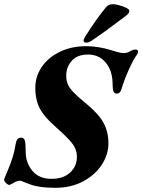

<svg xmlns="http://www.w3.org/2000/svg" viewBox="-37 -885 681 919"><path d="M95 -7Q64 -20 58 -20Q46 -20 32 -12Q12 0 7 0Q1 0 -8 -8.5Q-17 -17 -17 -24Q-17 -31 -4 -59Q30 -138 37 -191Q40 -210 46 -218Q52 -226 65 -226Q78 -226 82 -211.5Q86 -197 86 -158Q86 -106 118 -67.5Q150 -29 209 -29Q266 -29 298.5 -59Q331 -89 331 -134Q331 -156 323 -174.5Q315 -193 293.5 -216.5Q272 -240 228 -279Q176 -324 154 -365Q132 -406 132 -465Q132 -520 163.5 -565.5Q195 -611 250.5 -637.5Q306 -664 376 -664Q434 -664 498 -644Q505 -642 523 -636.5Q541 -631 555 -631Q570 -631 581 -637Q599 -648 611 -648Q624 -648 624 -637Q624 -632 619 -624Q601 -600 579 -550.5Q557 -501 545 -460Q542 -449 536.5 -443Q531 -437 521 -437Q511 -437 506.5 -447Q502 -457 502 -481Q502 -546 469.5 -585Q437 -624 384 -624Q333 -624 306.5 -594Q280 -564 280 -524Q280 -500 287.5 -482Q295 -464 315 -443Q335 -422 378 -387Q437 -338 459.5 -295.5Q482 -253 482 -199Q482 -146 450.5 -97Q419 -48 361 -17Q303 14 227 14Q144 14 95 -7ZM363 -689V-691Q363 -697 372 -712Q424 -794 470 -850Q482 -865 504 -865Q520 -865 551.5 -854Q583 -843 582 -832Q581 -820 564 -808Q557 -802 551 -798Q545 -794 541 -791Q461 -730 403 -691Q388 -681 377 -681Q365 -681 363 -689Z"/></svg>

Font: EB Garamond ExtraBold
Style: Italic
Weight: 800
Italic angle: -17.2°
Designer: Georg Duffner and Octavio Pardo
Foundry: Georg Duffner
Version: Version 1.000